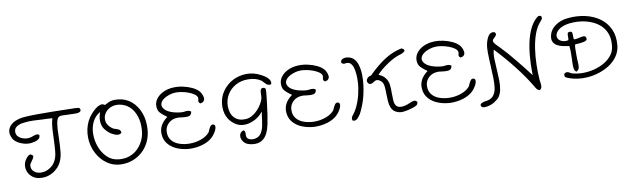

<svg xmlns="http://www.w3.org/2000/svg" viewBox="-46 -1251 6376 1937"><g transform="rotate(-10 3142.0 -282.0)"><path d="M260 49Q220 46 190 26Q160 6 144 -24Q128 -54 128 -89Q128 -124 148 -157Q149 -158 150 -160Q155 -168 166 -181Q177 -194 191 -200Q205 -206 220 -192Q230 -183 225.5 -170Q221 -157 202 -131Q183 -106 182 -97Q176 -52 210.5 -25Q245 2 301 -5Q335 -9 367.5 -29.5Q400 -50 419 -79Q447 -122 453 -181.5Q459 -241 461 -308Q462 -361 465.5 -416.5Q469 -472 484 -524Q474 -524 464.5 -524.5Q455 -525 444 -526Q434 -527 424 -527.5Q414 -528 403 -528Q401 -528 397 -528Q344 -532 288.5 -533.5Q233 -535 186.5 -528.5Q140 -522 113.5 -501.5Q87 -481 91 -441Q95 -408 131.5 -386.5Q168 -365 217 -368Q229 -369 240 -372.5Q251 -376 261 -380Q286 -389 300 -389.5Q314 -390 324 -382L325 -379Q326 -353 308 -339.5Q290 -326 267 -321Q244 -316 229 -314Q192 -311 154.5 -321.5Q117 -332 88 -352Q59 -372 47 -397Q26 -440 33 -473.5Q40 -507 65.5 -531Q91 -555 127 -568Q163 -581 200 -584Q264 -589 342.5 -589.5Q421 -590 503.5 -588.5Q586 -587 663 -585Q676 -585 689 -584.5Q702 -584 715 -584Q717 -584 722 -584Q740 -584 758.5 -581Q777 -578 778 -559Q782 -524 692 -530Q689 -531 677 -531Q665 -531 651.5 -531.5Q638 -532 630 -532Q609 -534 591 -534Q573 -534 562 -531Q544 -527 535 -506Q526 -485 522.5 -458Q519 -431 517 -407Q516 -391 516 -375Q516 -359 515 -343Q515 -335 514.5 -327Q514 -319 514 -311Q512 -237 505.5 -170Q499 -103 466 -50Q450 -25 420.5 -0.5Q391 24 351 38.5Q311 53 260 49Z M1076 55Q1016 51 966.5 22.5Q917 -6 881.5 -51Q846 -96 826 -151Q798 -228 806.5 -314Q815 -400 862 -470Q871 -483 890 -504.5Q909 -526 933 -545.5Q957 -565 982.5 -572.5Q1008 -580 1030 -563Q1031 -564 1034 -565Q1054 -576 1071.5 -584Q1089 -592 1112.5 -595.5Q1136 -599 1171 -595Q1248 -587 1304 -539Q1360 -491 1388.5 -415Q1417 -339 1410 -245Q1405 -177 1377.5 -120Q1350 -63 1304.5 -22.5Q1259 18 1200.5 38.5Q1142 59 1076 55ZM1070 1Q1133 8 1183.5 -10.5Q1234 -29 1270 -65Q1306 -101 1327 -147.5Q1348 -194 1352 -245Q1359 -325 1338 -389.5Q1317 -454 1273 -494Q1229 -534 1166 -542Q1117 -548 1077.5 -528.5Q1038 -509 1018 -473Q998 -437 1007 -393Q1012 -371 1030 -349Q1048 -327 1073 -313Q1077 -311 1078 -311Q1083 -310 1086 -309Q1089 -308 1094 -306Q1109 -302 1125.5 -293.5Q1142 -285 1145 -262L1142 -256Q1110 -228 1041 -269Q1024 -279 1005 -297.5Q986 -316 973 -336Q954 -369 952.5 -412Q951 -455 970 -502Q915 -472 888.5 -416.5Q862 -361 861.5 -295.5Q861 -230 882 -169Q905 -103 952.5 -54.5Q1000 -6 1070 1Z M1797 21Q1735 18 1678 -3.5Q1621 -25 1583.5 -66.5Q1546 -108 1541 -169Q1533 -266 1628 -335Q1627 -336 1626 -337Q1625 -338 1624 -339Q1620 -342 1616 -345.5Q1612 -349 1605 -353Q1582 -370 1561.5 -391.5Q1541 -413 1538 -450Q1534 -494 1559.5 -531Q1585 -568 1633 -591.5Q1681 -615 1742 -617Q1789 -619 1837.5 -608.5Q1886 -598 1927.5 -578.5Q1969 -559 1993 -533Q2003 -523 2012 -505Q2021 -487 2024.5 -467Q2028 -447 2019 -432Q2010 -417 1984 -412H1979Q1967 -421 1964.5 -429.5Q1962 -438 1966 -451Q1969 -466 1968 -472Q1964 -492 1941 -508.5Q1918 -525 1885.5 -537.5Q1853 -550 1818.5 -556.5Q1784 -563 1757 -563Q1723 -563 1687 -551.5Q1651 -540 1624.5 -520Q1598 -500 1591.5 -473.5Q1585 -447 1610 -418Q1632 -393 1678 -376.5Q1724 -360 1783 -356Q1790 -356 1797 -356.5Q1804 -357 1811 -358Q1853 -365 1873 -348L1874 -344Q1870 -313 1847 -305.5Q1824 -298 1766 -306Q1765 -306 1764 -306Q1753 -308 1743.5 -309Q1734 -310 1726 -309Q1671 -308 1634.5 -273.5Q1598 -239 1596 -189Q1594 -135 1622.5 -100Q1651 -65 1698.5 -48.5Q1746 -32 1800 -31Q1865 -30 1923.5 -51.5Q1982 -73 2011 -110Q2012 -111 2014 -115Q2016 -119 2020 -130Q2033 -158 2042 -169Q2051 -180 2061 -180Q2084 -181 2088 -162.5Q2092 -144 2076 -111Q2059 -79 2037 -57Q1998 -18 1934.5 2.5Q1871 23 1797 21Z M2425 85Q2406 83 2385 75.5Q2364 68 2354 59Q2329 37 2321.5 10Q2314 -17 2324.5 -39.5Q2335 -62 2363 -68L2366 -67Q2375 -58 2376.5 -46.5Q2378 -35 2377 -24Q2377 -23 2377 -22Q2376 -15 2376 -10Q2376 -5 2378 1Q2385 23 2410 31.5Q2435 40 2469 33Q2508 23 2527.5 -9Q2547 -41 2555.5 -85.5Q2564 -130 2569 -175Q2570 -181 2570.5 -186.5Q2571 -192 2572 -198Q2573 -204 2574 -210Q2575 -216 2576 -221Q2572 -219 2568 -214.5Q2564 -210 2561 -206Q2559 -203 2556.5 -200.5Q2554 -198 2553 -197Q2532 -175 2500 -156.5Q2468 -138 2430 -128.5Q2392 -119 2353.5 -124.5Q2315 -130 2281 -155Q2183 -227 2194 -364Q2200 -437 2241.5 -496Q2283 -555 2347 -589Q2409 -621 2484.5 -623.5Q2560 -626 2635 -586Q2732 -536 2719 -481L2707 -475Q2683 -476 2670 -487.5Q2657 -499 2646 -511Q2640 -519 2634.5 -524Q2629 -529 2623 -533Q2570 -567 2495 -567Q2425 -568 2369 -537.5Q2313 -507 2280.5 -454Q2248 -401 2248 -334Q2248 -258 2289.5 -215Q2331 -172 2403 -176Q2438 -178 2469.5 -195.5Q2501 -213 2526.5 -240Q2552 -267 2569.5 -296Q2587 -325 2594 -349Q2598 -365 2598 -380V-391Q2598 -430 2607 -445Q2616 -460 2638 -455Q2655 -450 2655.5 -433Q2656 -416 2654 -401Q2653 -396 2653 -394Q2651 -368 2647.5 -338.5Q2644 -309 2640 -279Q2638 -264 2636 -249Q2634 -234 2632 -219Q2631 -211 2630 -203.5Q2629 -196 2628 -187Q2621 -140 2611 -89.5Q2601 -39 2581 3Q2561 45 2523.5 68.5Q2486 92 2425 85Z M3074 21Q3012 18 2955 -3.5Q2898 -25 2860.5 -66.5Q2823 -108 2818 -169Q2810 -266 2905 -335Q2904 -336 2903 -337Q2902 -338 2901 -339Q2897 -342 2893 -345.5Q2889 -349 2882 -353Q2859 -370 2838.5 -391.5Q2818 -413 2815 -450Q2811 -494 2836.5 -531Q2862 -568 2910 -591.5Q2958 -615 3019 -617Q3066 -619 3114.5 -608.5Q3163 -598 3204.5 -578.5Q3246 -559 3270 -533Q3280 -523 3289 -505Q3298 -487 3301.5 -467Q3305 -447 3296 -432Q3287 -417 3261 -412H3256Q3244 -421 3241.5 -429.5Q3239 -438 3243 -451Q3246 -466 3245 -472Q3241 -492 3218 -508.5Q3195 -525 3162.5 -537.5Q3130 -550 3095.5 -556.5Q3061 -563 3034 -563Q3000 -563 2964 -551.5Q2928 -540 2901.5 -520Q2875 -500 2868.5 -473.5Q2862 -447 2887 -418Q2909 -393 2955 -376.5Q3001 -360 3060 -356Q3067 -356 3074 -356.5Q3081 -357 3088 -358Q3130 -365 3150 -348L3151 -344Q3147 -313 3124 -305.5Q3101 -298 3043 -306Q3042 -306 3041 -306Q3030 -308 3020.5 -309Q3011 -310 3003 -309Q2948 -308 2911.5 -273.5Q2875 -239 2873 -189Q2871 -135 2899.5 -100Q2928 -65 2975.5 -48.5Q3023 -32 3077 -31Q3142 -30 3200.5 -51.5Q3259 -73 3288 -110Q3289 -111 3291 -115Q3293 -119 3297 -130Q3310 -158 3319 -169Q3328 -180 3338 -180Q3361 -181 3365 -162.5Q3369 -144 3353 -111Q3336 -79 3314 -57Q3275 -18 3211.5 2.5Q3148 23 3074 21Z M3907 12Q3877 -5 3864 -34.5Q3851 -64 3848 -100.5Q3845 -137 3845 -172Q3845 -219 3841 -258.5Q3837 -298 3811 -318Q3776 -347 3742 -322Q3724 -309 3713 -307.5Q3702 -306 3691 -310Q3674 -324 3674 -341Q3674 -358 3687.5 -372Q3701 -386 3724 -389Q3819 -484 3902 -536Q3985 -588 4074 -606Q4112 -588 4097.5 -572Q4083 -556 4032 -541Q4026 -539 4022 -537Q4013 -534 4010 -533Q3955 -509 3897.5 -468Q3840 -427 3800 -384Q3815 -378 3834.5 -366Q3854 -354 3870 -332Q3893 -301 3897 -258Q3901 -215 3900 -174Q3900 -137 3902 -105Q3904 -73 3916.5 -52.5Q3929 -32 3959 -27Q3980 -24 4008 -30.5Q4036 -37 4067 -51Q4096 -64 4110.5 -63.5Q4125 -63 4139 -48Q4137 -23 4124 -14Q4111 -5 4079 6Q4027 22 3985 26.5Q3943 31 3907 12ZM3465 27 3463 25Q3456 11 3460.5 -3.5Q3465 -18 3484 -40Q3495 -53 3497 -58Q3525 -102 3545.5 -161Q3566 -220 3576.5 -289.5Q3587 -359 3581 -432Q3578 -466 3569.5 -495.5Q3561 -525 3544 -542Q3527 -559 3498 -556Q3479 -552 3470.5 -555Q3462 -558 3454 -564H3453Q3448 -585 3460.5 -597Q3473 -609 3495 -611.5Q3517 -614 3540.5 -607Q3564 -600 3582 -584Q3610 -557 3623 -513Q3636 -469 3637.5 -415.5Q3639 -362 3632 -307Q3625 -252 3613 -203.5Q3601 -155 3588 -121Q3572 -81 3563.5 -61.5Q3555 -42 3547 -28Q3521 11 3504.5 22.5Q3488 34 3465 27Z M4463 21Q4401 18 4344 -3.5Q4287 -25 4249.5 -66.5Q4212 -108 4207 -169Q4199 -266 4294 -335Q4293 -336 4292 -337Q4291 -338 4290 -339Q4286 -342 4282 -345.5Q4278 -349 4271 -353Q4248 -370 4227.5 -391.5Q4207 -413 4204 -450Q4200 -494 4225.5 -531Q4251 -568 4299 -591.5Q4347 -615 4408 -617Q4455 -619 4503.5 -608.5Q4552 -598 4593.5 -578.5Q4635 -559 4659 -533Q4669 -523 4678 -505Q4687 -487 4690.5 -467Q4694 -447 4685 -432Q4676 -417 4650 -412H4645Q4633 -421 4630.5 -429.5Q4628 -438 4632 -451Q4635 -466 4634 -472Q4630 -492 4607 -508.5Q4584 -525 4551.5 -537.5Q4519 -550 4484.5 -556.5Q4450 -563 4423 -563Q4389 -563 4353 -551.5Q4317 -540 4290.5 -520Q4264 -500 4257.5 -473.5Q4251 -447 4276 -418Q4298 -393 4344 -376.5Q4390 -360 4449 -356Q4456 -356 4463 -356.5Q4470 -357 4477 -358Q4519 -365 4539 -348L4540 -344Q4536 -313 4513 -305.5Q4490 -298 4432 -306Q4431 -306 4430 -306Q4419 -308 4409.5 -309Q4400 -310 4392 -309Q4337 -308 4300.5 -273.5Q4264 -239 4262 -189Q4260 -135 4288.5 -100Q4317 -65 4364.5 -48.5Q4412 -32 4466 -31Q4531 -30 4589.5 -51.5Q4648 -73 4677 -110Q4678 -111 4680 -115Q4682 -119 4686 -130Q4699 -158 4708 -169Q4717 -180 4727 -180Q4750 -181 4754 -162.5Q4758 -144 4742 -111Q4725 -79 4703 -57Q4664 -18 4600.5 2.5Q4537 23 4463 21Z M4868 110Q4822 126 4793 123.5Q4764 121 4762 99Q4759 72 4837 63Q4860 59 4879 46.5Q4898 34 4908 16Q4926 -12 4931.5 -55.5Q4937 -99 4935.5 -151Q4934 -203 4931 -258Q4931 -264 4931 -267Q4926 -346 4925.5 -420.5Q4925 -495 4946 -545Q4978 -625 5032 -601Q5040 -585 5038 -576.5Q5036 -568 5016 -549Q5008 -542 5002 -535.5Q4996 -529 4996 -518Q4997 -502 5016 -482Q5035 -462 5055 -442Q5082 -415 5119 -373Q5156 -331 5195.5 -282.5Q5235 -234 5271 -188.5Q5307 -143 5331 -110Q5327 -331 5365 -475Q5403 -619 5480 -680Q5501 -698 5522 -677Q5523 -670 5523 -665.5Q5523 -661 5522 -658Q5521 -651 5514.5 -643.5Q5508 -636 5493 -618Q5458 -576 5435.5 -511.5Q5413 -447 5401.5 -369Q5390 -291 5388 -208.5Q5386 -126 5392 -48Q5393 -44 5393.5 -39Q5394 -34 5395 -29Q5400 7 5397 22Q5394 37 5378 51Q5361 48 5352 40Q5343 32 5328 4Q5325 -1 5322.5 -4.5Q5320 -8 5318 -12Q5260 -108 5176.5 -215Q5093 -322 4989 -432Q4978 -389 4979.5 -335Q4981 -281 4985 -224Q4989 -170 4990 -117.5Q4991 -65 4982 -20Q4973 25 4947 57Q4944 60 4932 70.5Q4920 81 4903 92Q4886 103 4868 110Z M5699 -13Q5665 -24 5653.5 -32.5Q5642 -41 5647 -66L5648 -68Q5662 -80 5675 -80Q5688 -80 5707 -68Q5711 -65 5715.5 -63Q5720 -61 5724 -59Q5777 -44 5835.5 -44Q5894 -44 5950.5 -58.5Q6007 -73 6054.5 -100Q6102 -127 6133 -166.5Q6164 -206 6170 -256Q6179 -327 6161 -380.5Q6143 -434 6105.5 -470.5Q6068 -507 6016.5 -529Q5965 -551 5907 -559Q5820 -569 5754.5 -554.5Q5689 -540 5657 -503Q5632 -473 5638 -445Q5644 -417 5673.5 -402Q5703 -387 5746 -394Q5751 -402 5750 -430Q5749 -445 5752 -460.5Q5755 -476 5776 -476Q5796 -476 5799 -461Q5802 -446 5801 -431Q5801 -430 5801 -429Q5801 -421 5801.5 -412Q5802 -403 5803 -395Q5813 -391 5826.5 -393.5Q5840 -396 5856 -399Q5858 -400 5859 -400Q5860 -400 5860 -400Q5882 -406 5903.5 -407Q5925 -408 5930 -385Q5934 -368 5921 -360Q5908 -352 5887.5 -349Q5867 -346 5848 -344H5847Q5835 -343 5824.5 -342.5Q5814 -342 5806 -340Q5802 -322 5801.5 -299.5Q5801 -277 5801 -252Q5801 -248 5801 -244.5Q5801 -241 5801 -237Q5801 -215 5801.5 -194.5Q5802 -174 5803 -169Q5805 -134 5803.5 -115.5Q5802 -97 5795.5 -87.5Q5789 -78 5775 -69H5771Q5755 -80 5750.5 -102.5Q5746 -125 5748 -171Q5749 -179 5749.5 -201Q5750 -223 5750 -239Q5751 -265 5750.5 -290Q5750 -315 5747 -335Q5715 -339 5682 -346Q5649 -353 5623 -368Q5597 -383 5585.5 -409Q5574 -435 5584 -476Q5598 -533 5652 -570.5Q5706 -608 5782 -615Q5876 -624 5959.5 -605Q6043 -586 6106 -540.5Q6169 -495 6201.5 -424Q6234 -353 6225 -258Q6219 -195 6183 -145Q6147 -95 6091 -61Q6035 -27 5967.5 -9Q5900 9 5830.5 8Q5761 7 5699 -13Z"/></g></svg>

Font: Yuji Hentaigana Akari
Style: Regular
Weight: 400
Designer: Kataoka Yuji
Foundry: Kinuta Font Factory
Version: Version 3.002